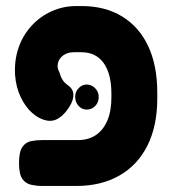

<svg xmlns="http://www.w3.org/2000/svg" viewBox="-20 -607 572 636"><path d="M119 9Q101 9 83 5Q65 1 54 -14.5Q43 -30 43 -67Q43 -104 54 -120Q65 -136 83 -139.5Q101 -143 120 -143H238Q273 -143 297.5 -159.5Q322 -176 335.5 -207.5Q349 -239 349 -284V-297Q349 -362 323.5 -398Q298 -434 249 -434H225Q204 -434 190 -424Q176 -414 172 -398.5Q168 -383 177 -367Q181 -352 187.5 -342Q194 -332 206 -324Q222 -312 223 -296Q224 -280 215.5 -263.5Q207 -247 196 -234.5Q185 -222 178 -218Q158 -203 133.5 -208Q109 -213 86.5 -233Q64 -253 48.5 -285.5Q33 -318 30 -358Q27 -406 41 -447.5Q55 -489 83.5 -520.5Q112 -552 150.5 -569.5Q189 -587 234 -587H250Q328 -587 384.5 -552.5Q441 -518 471 -454Q501 -390 501 -300V-281Q501 -190 468.5 -125Q436 -60 375.5 -25.5Q315 9 233 9ZM267 -244Q251 -244 240 -256.5Q229 -269 229 -287Q229 -303 240.5 -315Q252 -327 267 -327Q283 -327 295 -315Q307 -303 307 -286Q307 -268 295.5 -256Q284 -244 267 -244Z"/></svg>

Font: Fredoka SemiCondensed SemiBold
Style: Regular
Weight: 600
Width: 4
Designer: Ben Nathan
Foundry: Milena B. Brandão, Ben Nathan
Version: Version 2.001